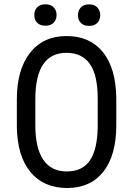

<svg xmlns="http://www.w3.org/2000/svg" viewBox="-20 -894 641 923"><path d="M299.8 -640.1Q150.9 -640.1 149.9 -420.4V-293Q149.4 -184.1 187.5 -127Q225.6 -69.8 300.8 -69.8Q376 -69.8 412.1 -122.6Q448.2 -175.3 449.7 -284.2V-417.5Q450.2 -530.3 413.1 -585Q376 -639.6 299.8 -640.1ZM539.1 -293Q539.1 -147.5 477.1 -68.8Q415 9.8 302.7 9.8Q190.4 9.8 127 -66.4Q63.5 -142.6 61 -282.7V-416.5Q61 -558.6 124 -639.6Q187.5 -720.7 299.8 -720.7Q412.1 -720.7 474.6 -643.6Q537.1 -566.4 539.1 -422.4ZM355 -820.8Q354.5 -842.8 368.2 -857.9Q381.8 -873 408.2 -873Q434.6 -873 448.2 -857.9Q461.9 -842.8 461.9 -820.8Q461.9 -798.8 448.2 -784.2Q434.6 -769.5 408.2 -769.5Q381.8 -769.5 368.2 -784.2Q354.5 -798.8 355 -820.8ZM145 -821.8Q144.5 -843.8 158.2 -858.4Q171.9 -873 198.2 -873.5Q224.6 -873 238.3 -858.4Q252 -843.8 252 -821.8Q252 -799.8 238.3 -785.2Q224.6 -770.5 198.2 -770.5Q171.9 -770.5 158.2 -785.2Q144.5 -799.8 145 -821.8Z"/></svg>

Font: RobotoCondensed-Regular
Style: Regular
Weight: 400
Designer: Google
Version: Version 2.001201; 2014